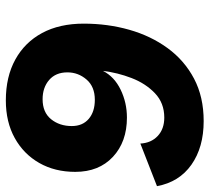

<svg xmlns="http://www.w3.org/2000/svg" viewBox="-50 -657 718 658"><g transform="rotate(90 309.0 -328.0)"><path d="M324 11Q243 11 184 -21.5Q125 -54 93 -113.5Q61 -173 61 -256Q61 -338 82 -412Q103 -486 145 -543.5Q187 -601 249.5 -634Q312 -667 395 -667Q485 -667 544.5 -625Q604 -583 618 -507L472 -450Q470 -487 446 -509.5Q422 -532 383 -532Q333 -532 299.5 -500Q266 -468 247.5 -420Q229 -372 223 -322Q243 -361 287.5 -382.5Q332 -404 383 -404Q466 -404 517.5 -356Q569 -308 569 -227Q569 -157 538.5 -103.5Q508 -50 453 -19.5Q398 11 324 11ZM320 -115Q365 -115 388.5 -144Q412 -173 412 -215Q412 -252 387.5 -273Q363 -294 322 -294Q277 -294 252.5 -265.5Q228 -237 228 -200Q228 -160 254 -137.5Q280 -115 320 -115Z"/></g></svg>

Font: Work Sans
Style: Bold Italic
Weight: 700
Italic angle: -13°
Designer: Wei Huang
Foundry: Wei Huang
Version: Version 2.010; ttfautohint (v1.8.3)